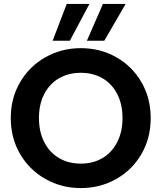

<svg xmlns="http://www.w3.org/2000/svg" viewBox="-20 -954 825 981"><path d="M393 7Q295 7 213 -39Q131 -85 83 -166.5Q35 -248 35 -351Q35 -453 83 -534.5Q131 -616 213 -662Q295 -708 393 -708Q492 -708 573.5 -662Q655 -616 702.5 -534.5Q750 -453 750 -351Q750 -248 702.5 -166.5Q655 -85 573 -39Q491 7 393 7ZM393 -118Q456 -118 504 -146.5Q552 -175 579 -228Q606 -281 606 -351Q606 -421 579 -473.5Q552 -526 504 -554Q456 -582 393 -582Q330 -582 281.5 -554Q233 -526 206 -473.5Q179 -421 179 -351Q179 -281 206 -228Q233 -175 281.5 -146.5Q330 -118 393 -118ZM337 -746H249L321 -934H437ZM513 -746H424L506 -934H622Z"/></svg>

Font: MSTAGE SemiBold
Style: Regular
Weight: 600
Designer: Ninad Kale (Devanagari), Jonny Pinhorn (Latin)
Foundry: Indian Type Foundry
Version: 4.004